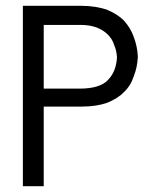

<svg xmlns="http://www.w3.org/2000/svg" viewBox="-20 -643 540 663"><path d="M59 -623V0H131V-275H264C298 -275 327 -280 350 -288C374 -298 394 -310 408 -325C424 -340 435 -358 442 -380C450 -400 455 -423 456 -447C455 -471 450 -494 442 -515C435 -536 423 -555 408 -572C392 -588 372 -600 348 -610C323 -618 294 -623 259 -623ZM131 -557H257C279 -557 298 -554 314 -548C329 -542 342 -534 352 -524C362 -514 370 -502 374 -488C380 -475 383 -460 384 -445C382 -412 372 -386 352 -366C334 -347 301 -337 256 -337H131Z"/></svg>

Font: Inconsolatazi4
Style: Regular
Weight: 400
Designer: Raph Levien, Kirill Tkachev
Foundry: Cyreal
Version: Version 1.013